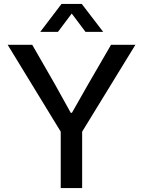

<svg xmlns="http://www.w3.org/2000/svg" viewBox="-20 -957 728 977"><path d="M289 0V-287L19 -729H144L259 -529L340 -383H346L429 -529L545 -729H669L398 -287V0ZM185 -795 293 -937H396L505 -795H415L345 -888L275 -795Z"/></svg>

Font: Mona Sans Medium
Style: Regular
Weight: 500
Designer: Deni Anggara
Foundry: GitHub
Version: Version 2.000;Glyphs 3.2.3 (3260)